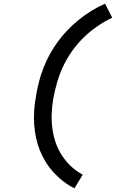

<svg xmlns="http://www.w3.org/2000/svg" viewBox="-20 -861 640 1042"><path d="M384 161Q352 145 324 123.5Q296 102 272 76Q248 50 229 19.5Q210 -11 196.5 -44.5Q183 -78 175.5 -113.5Q168 -149 165.5 -186.5Q163 -224 165.5 -262Q168 -300 175 -337Q181 -376 191 -415Q201 -454 215.5 -491.5Q230 -529 249.5 -565Q269 -601 293.5 -634.5Q318 -668 347 -698Q376 -728 408 -754Q440 -780 476 -802Q512 -824 550 -841L589 -765Q545 -744 505.5 -716.5Q466 -689 432 -655.5Q398 -622 370 -582Q342 -542 322.5 -500.5Q303 -459 290 -414Q277 -369 269 -325Q262 -284 260.5 -243Q259 -202 264.5 -161.5Q270 -121 283 -84.5Q296 -48 317.5 -15.5Q339 17 367 43Q395 69 429 87Z"/></svg>

Font: Iosevka Curly Slab MdEx
Style: Italic
Weight: 500
Width: 7
Italic angle: -9°
Monospace: yes
Designer: Belleve Invis
Foundry: Belleve Invis
Version: Version 11.0.0; ttfautohint (v1.8.3)